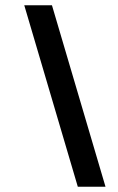

<svg xmlns="http://www.w3.org/2000/svg" viewBox="-20 -708 448 728"><path d="M177 -688 380 0H275L72 -688Z"/></svg>

Font: Zilla Slab SemiBold
Style: Regular
Weight: 600
Designer: Typotheque.com
Foundry: Typotheque type foundry
Version: Version 1.1; 2017